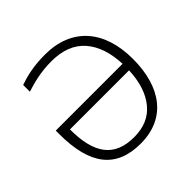

<svg xmlns="http://www.w3.org/2000/svg" viewBox="-184 -897 1079 1079"><g transform="rotate(-45 355.5 -357.5)"><path d="M315.9 -672.9C404.3 -672.9 470.7 -647 516.1 -595.2C561.5 -543 585.4 -471.2 588.9 -379.9H58.1V-351.1C58.1 -108.4 149.4 9.8 344.2 9.8C543.5 9.8 649.9 -132.8 649.9 -357.9C649.9 -585.4 529.8 -725.1 316.9 -725.1C225.1 -725.1 160.6 -708.5 109.9 -690.9V-637.2C166 -655.3 231.9 -672.9 315.9 -672.9ZM344.2 -42C189.5 -42 119.1 -132.3 119.1 -328.1H588.9C585 -239.3 562.5 -169.4 521 -118.7C479.5 -67.4 420.9 -42 344.2 -42Z"/></g></svg>

Font: Noto Reveo Sans
Style: Regular
Weight: 300
Designer: Monotype Design Team
Foundry: Monotype Imaging Inc.
Version: Version 2.007